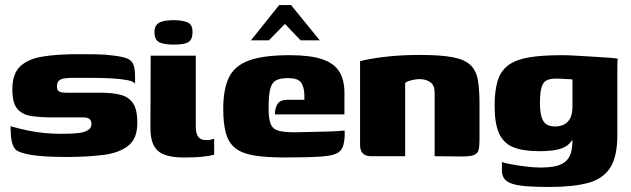

<svg xmlns="http://www.w3.org/2000/svg" viewBox="-20 -620 2504 762"><path d="M241 3Q215 3 187 2Q159 1 132.5 -1.5Q106 -4 84 -9Q63 -14 49.5 -21Q36 -28 29 -50Q22 -72 22 -119Q57 -109 91 -102Q125 -95 157.5 -92Q190 -89 219 -89Q233 -89 254 -89.5Q275 -90 295 -92.5Q315 -95 329 -103.5Q343 -112 343 -127Q343 -143 334.5 -148.5Q326 -154 312 -154H193Q144 -154 107 -159Q70 -164 49.5 -187Q29 -210 29 -266Q29 -327 60 -356.5Q91 -386 149 -395.5Q207 -405 289 -405Q319 -405 358.5 -404.5Q398 -404 426 -400Q461 -396 480.5 -389.5Q500 -383 508 -367Q516 -351 516 -318V-287Q511 -297 485 -302Q459 -307 422 -309Q385 -311 344.5 -311Q304 -311 269 -311Q251 -311 236.5 -309Q222 -307 214 -300Q206 -293 206 -277Q206 -265 211 -260Q216 -255 225 -253.5Q234 -252 245 -252H381Q425 -252 457.5 -244Q490 -236 507.5 -211Q525 -186 525 -132Q525 -70 489 -41.5Q453 -13 389.5 -5Q326 3 241 3Z M711 5Q636 5 606.5 -21.5Q577 -48 577 -111L578 -399H757V-119Q757 -91 766.5 -77.5Q776 -64 798 -64Q813 -64 820.5 -66.5Q828 -69 830 -70V-6Q826 -5 814 -2.5Q802 0 778 2.5Q754 5 711 5ZM670 -443Q627 -443 610 -453.5Q593 -464 593 -492Q593 -519 611 -529.5Q629 -540 672 -540Q713 -539 729 -528.5Q745 -518 744 -492Q744 -464 728.5 -453.5Q713 -443 670 -443Z M1110 5Q1036 5 988.5 -3Q941 -11 914.5 -31.5Q888 -52 877 -90Q866 -128 866 -187Q866 -267 889 -313.5Q912 -360 969.5 -380.5Q1027 -401 1130 -401Q1211 -401 1258.5 -385Q1306 -369 1326.5 -336Q1347 -303 1347 -251V-166H1071Q1071 -191 1081.5 -207.5Q1092 -224 1122 -224H1188V-243Q1187 -276 1174.5 -293Q1162 -310 1123 -310Q1091 -310 1074.5 -300.5Q1058 -291 1052 -265.5Q1046 -240 1046 -191Q1046 -149 1054 -128.5Q1062 -108 1084.5 -101.5Q1107 -95 1150 -95Q1167 -95 1197.5 -96Q1228 -97 1260.5 -97.5Q1293 -98 1318 -99.5Q1343 -101 1348 -102V-81Q1348 -66 1343.5 -47.5Q1339 -29 1328 -19Q1311 -3 1259 1Q1207 5 1110 5ZM976 -460 1088 -600H1135L1249 -460H1173L1111 -525L1047 -460Z M1453 0Q1409 0 1409 -45V-377Q1440 -386 1504 -394Q1568 -402 1645 -402Q1728 -402 1776 -393Q1824 -384 1847 -362Q1870 -340 1876.5 -303Q1883 -266 1883 -209V-66Q1883 -40 1879.5 -25.5Q1876 -11 1861.5 -5Q1847 1 1815 1L1705 0V-252Q1705 -282 1687.5 -294Q1670 -306 1645 -306Q1636 -306 1625 -304Q1614 -302 1604 -299Q1594 -296 1588 -291V0Z M2160 122Q2110 122 2074.5 119.5Q2039 117 2016.5 110.5Q1994 104 1983 91Q1972 78 1972 57Q1972 51 1972 39Q1972 27 1972 23Q1982 27 2008.5 32Q2035 37 2067.5 41Q2100 45 2126 45Q2183 45 2211 30Q2239 15 2247 -17.5Q2255 -50 2250 -101L2268 -98Q2257 -69 2241.5 -52Q2226 -35 2197.5 -27.5Q2169 -20 2119 -20Q2055 -20 2016.5 -36Q1978 -52 1960.5 -91Q1943 -130 1943 -200Q1943 -261 1955.5 -300.5Q1968 -340 1998.5 -362Q2029 -384 2080.5 -392.5Q2132 -401 2211 -401Q2233 -401 2266.5 -399Q2300 -397 2335 -395Q2370 -393 2396.5 -391Q2423 -389 2432 -387Q2431 -385 2430.5 -374.5Q2430 -364 2430 -351Q2430 -338 2430 -322V-83Q2430 2 2401.5 46Q2373 90 2314 106Q2255 122 2160 122ZM2183 -118Q2200 -118 2215.5 -124.5Q2231 -131 2241.5 -148Q2252 -165 2252 -199V-305Q2245 -305 2225 -306.5Q2205 -308 2185 -308Q2162 -308 2148.5 -300.5Q2135 -293 2129 -272.5Q2123 -252 2123 -212Q2123 -174 2130 -153.5Q2137 -133 2150.5 -125.5Q2164 -118 2183 -118Z"/></svg>

Font: Genos Thin ExtraBold
Style: Regular
Weight: 800
Version: Version 1.010